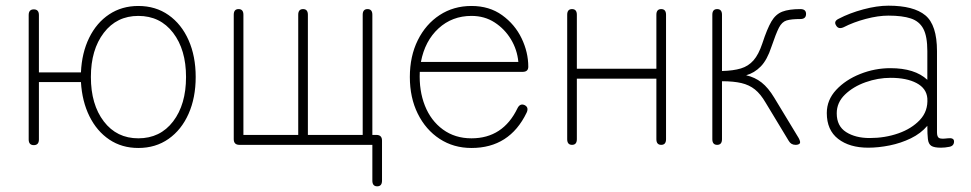

<svg xmlns="http://www.w3.org/2000/svg" viewBox="-20 -510 3419 676"><path d="M467 11Q409 11 365 -18.5Q321 -48 295 -100.5Q269 -153 265 -221H117V-19Q117 1 99 1Q81 1 81 -19V-457Q81 -477 99 -477Q117 -477 117 -457V-255H265Q268 -324 294 -377Q320 -430 364.5 -459.5Q409 -489 467 -489Q528 -489 573.5 -457Q619 -425 644 -368.5Q669 -312 669 -239Q669 -166 644 -109.5Q619 -53 573.5 -21Q528 11 467 11ZM467 -23Q544 -23 589.5 -82.5Q635 -142 635 -239Q635 -335 589.5 -394.5Q544 -454 467 -454Q391 -454 345.5 -394.5Q300 -335 300 -239Q300 -142 345.5 -82.5Q391 -23 467 -23Z M1308 146Q1291 146 1291 126V0H823Q803 0 803 -20V-458Q803 -478 820 -478Q837 -478 837 -458V-35H1030V-458Q1030 -478 1047 -478Q1064 -478 1064 -458V-35H1257V-458Q1257 -478 1274 -478Q1291 -478 1291 -458V-35H1305Q1325 -35 1325 -15V126Q1325 146 1308 146Z M1640 11Q1577 11 1528 -21Q1479 -53 1451 -109.5Q1423 -166 1423 -239Q1423 -312 1451 -368.5Q1479 -425 1528 -457Q1577 -489 1640 -489Q1703 -489 1748 -456.5Q1793 -424 1816.5 -375Q1840 -326 1840 -275Q1840 -257 1820 -257H1458Q1455 -191 1476 -138Q1497 -85 1539.5 -54Q1582 -23 1640 -23Q1751 -23 1802 -129Q1811 -147 1827 -140Q1843 -132 1834 -113Q1774 11 1640 11ZM1462 -292H1805Q1801 -335 1779 -371.5Q1757 -408 1721.5 -431Q1686 -454 1640 -454Q1572 -454 1524 -410Q1476 -366 1462 -292Z M1994 0Q1977 0 1977 -20V-458Q1977 -478 1994 -478Q2011 -478 2011 -458V-268H2291V-458Q2291 -478 2308 -478Q2325 -478 2325 -458V-20Q2325 0 2308 0Q2291 0 2291 -20V-233H2011V-20Q2011 0 1994 0Z M2505 0Q2488 0 2488 -20V-458Q2488 -478 2505 -478Q2522 -478 2522 -458V-260Q2562 -261 2588.5 -269Q2615 -277 2633 -297.5Q2651 -318 2664 -357Q2681 -409 2696 -434.5Q2711 -460 2734.5 -469Q2758 -478 2798 -478Q2818 -478 2818 -461Q2818 -443 2798 -443Q2766 -443 2749.5 -438Q2733 -433 2722.5 -412.5Q2712 -392 2696 -345Q2681 -299 2658.5 -276Q2636 -253 2607 -245Q2638 -238 2661.5 -219.5Q2685 -201 2706 -166L2792 -24Q2800 -9 2795.5 -4.5Q2791 0 2781 0Q2765 0 2757 -14L2676 -148Q2658 -179 2638 -195Q2618 -211 2590.5 -217.5Q2563 -224 2522 -224V-20Q2522 0 2505 0Z M3037 10Q2971 10 2931 -21Q2891 -52 2891 -112Q2891 -158 2924 -193.5Q2957 -229 3008.5 -249.5Q3060 -270 3115 -270Q3201 -270 3245 -229V-330Q3245 -382 3231 -408.5Q3217 -435 3187 -445Q3157 -455 3108 -455Q3072 -455 3028.5 -443.5Q2985 -432 2950 -414Q2932 -406 2924 -420Q2914 -435 2933 -444Q2971 -464 3019.5 -477Q3068 -490 3108 -490Q3197 -490 3238 -456Q3279 -422 3279 -330V-44Q3279 -28 3286.5 -24Q3294 -20 3316 -23Q3339 -26 3339 -12Q3339 4 3322 7Q3307 10 3293 10Q3269 10 3259 3.5Q3249 -3 3247 -20Q3245 -37 3245 -67Q3222 -40 3187 -23Q3152 -6 3112.5 2Q3073 10 3037 10ZM3042 -24Q3096 -24 3143 -40.5Q3190 -57 3219 -88Q3248 -119 3245 -164Q3242 -199 3207 -217.5Q3172 -236 3116 -236Q3071 -236 3027.5 -220.5Q2984 -205 2955 -177Q2926 -149 2926 -111Q2926 -66 2959 -45Q2992 -24 3042 -24Z"/></svg>

Font: Zen Maru Gothic Light
Style: Regular
Weight: 300
Designer: Yoshimichi Ohira
Foundry: Positype
Version: Version 1.001